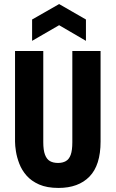

<svg xmlns="http://www.w3.org/2000/svg" viewBox="-20 -911 569 945"><path d="M268 14Q211 14 172.5 -3Q134 -20 110.5 -47Q87 -74 75 -105.5Q63 -137 58.5 -165.5Q54 -194 54 -214V-660H193V-211Q193 -172 201.5 -149.5Q210 -127 226 -118Q242 -109 266 -109Q288 -109 304 -118Q320 -127 328 -149Q336 -171 336 -211V-660H475V-214Q475 -98 420.5 -42Q366 14 268 14ZM138 -710V-815L271 -891L403 -815V-710L271 -787Z"/></svg>

Font: Bricolage Grotesque Condensed
Style: Bold
Weight: 700
Width: 3
Designer: Mathieu Triay
Foundry: Atelier Triay
Version: Version 1.001;gftools[0.9.33.dev8+g029e19f]